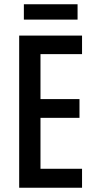

<svg xmlns="http://www.w3.org/2000/svg" viewBox="-20 -881 449 901"><path d="M344 -861H92V-789H344ZM365 0V-89H170V-328H353V-416H170V-627H365V-714H70V0Z"/></svg>

Font: Noto Sans Lao ExtraCondensed Medium
Style: Regular
Weight: 500
Width: 2
Designer: Monotype Design Team
Foundry: Monotype Imaging Inc.
Version: Version 2.003